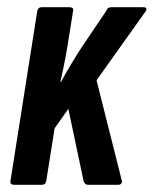

<svg xmlns="http://www.w3.org/2000/svg" viewBox="-20 -511 425 531"><path d="M19 0Q7 0 9 -11L83 -480Q85 -491 95 -491H172Q185 -491 182 -480L171 -411Q166 -378 160.5 -349Q155 -320 147 -285H149Q162 -309 177 -334Q192 -359 207 -382L274 -481Q276 -487 279.5 -489Q283 -491 288 -491H377Q383 -491 384.5 -488Q386 -485 383 -480L247 -289L317 -11Q318 -7 315.5 -3.5Q313 0 307 0H223Q214 0 211 -11L169 -210L131 -156L108 -11Q106 0 96 0Z"/></svg>

Font: Sofia Sans Extra Condensed
Style: Bold Italic
Weight: 700
Italic angle: -9°
Designer: Botio Nikoltchev, Ani Petrova
Foundry: lettersoup
Version: Version 4.101